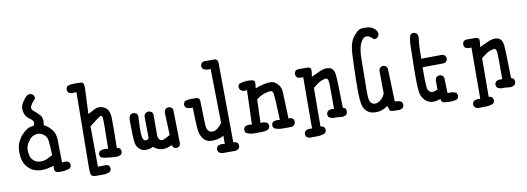

<svg xmlns="http://www.w3.org/2000/svg" viewBox="-65 -1147 4629 1686"><g transform="rotate(-10 2250.0 -304.5)"><path d="M374 41Q334 41 328.5 23.5Q323 6 327 -20Q298 -12 268.5 -6Q239 0 207.5 -2Q176 -4 148.5 -15.5Q121 -27 94.5 -55.5Q68 -84 58.5 -126.5Q49 -169 52 -211Q55 -253 71.5 -286Q88 -319 111.5 -343.5Q135 -368 159.5 -382Q184 -396 215 -397Q238 -433 201 -458Q164 -483 152.5 -511.5Q141 -540 143.5 -567.5Q146 -595 162 -619Q178 -643 197 -664Q215 -680 239 -676L259 -666Q271 -652 269 -631Q233 -593 223.5 -569Q214 -545 236.5 -527Q259 -509 288 -479.5Q317 -450 304 -386Q325 -380 353.5 -351.5Q382 -323 391.5 -297.5Q401 -272 402 -245Q403 -218 405 -37L446 -39L466 -29Q478 -15 476 6L466 25Q425 43 374 41ZM294 -96 331 -116Q327 -212 322 -248.5Q317 -285 286 -306Q255 -327 221.5 -319.5Q188 -312 170 -292Q152 -272 139.5 -248Q127 -224 127 -196.5Q127 -169 133 -144.5Q139 -120 162.5 -99Q186 -78 224.5 -78Q263 -78 294 -96Z M674 131Q637 130 633 104Q629 78 630 30Q631 -18 637 -623L594 -621Q578 -623 566 -633Q554 -647 557 -668L566 -688Q593 -700 624.5 -699.5Q656 -699 688 -699Q721 -698 717 -646L707 -415Q740 -433 770 -448.5Q800 -464 833.5 -454.5Q867 -445 884 -420.5Q901 -396 903 -347.5Q905 -299 901 -79Q915 -79 927 -69Q939 -55 937 -34L927 -15Q902 1 870.5 -3Q839 -7 807.5 -9Q776 -11 749 -22Q736 -36 739 -58L749 -77Q772 -93 825 -85Q830 -342 826 -363.5Q822 -385 806 -378.5Q790 -372 707 -306L709 55L786 53L806 62Q818 76 815 98L806 117Q777 131 742 131Q707 131 674 131Z M1409 12 1390 2 1380 -20Q1337 3 1295.5 1.5Q1254 0 1215 -33Q1186 -17 1149.5 -17.5Q1113 -18 1090.5 -42.5Q1068 -67 1063.5 -93.5Q1059 -120 1057 -166Q1055 -212 1055 -296Q1055 -323 1068 -345Q1084 -357 1105 -354L1125 -345Q1137 -331 1135 -310Q1128 -202 1132.5 -153Q1137 -104 1158 -101Q1179 -98 1191 -116L1189 -308Q1191 -324 1201 -335Q1217 -347 1238 -345L1259 -335Q1271 -321 1269 -300Q1269 -159 1269 -131Q1269 -103 1283 -87Q1297 -71 1321 -81Q1345 -91 1378 -110L1370 -313Q1372 -329 1382 -341Q1398 -353 1419 -351L1438 -341Q1450 -327 1448 -306L1454 -18L1444 2Q1430 14 1409 12Z M1825 127Q1798 129 1776 115Q1763 99 1766 78L1776 59Q1799 43 1841 51V-22Q1812 -5 1780 0.5Q1748 6 1717 3Q1686 0 1661.5 -29Q1637 -58 1630 -100Q1623 -142 1619 -312Q1584 -308 1559 -323Q1547 -337 1549 -358L1559 -378Q1598 -394 1645 -388Q1694 -395 1695 -356Q1699 -159 1702 -131Q1705 -103 1720.5 -87Q1736 -71 1767.5 -76Q1799 -81 1841 -136L1833 -619Q1796 -613 1766 -631Q1754 -645 1756 -666L1766 -686L1786 -695H1882Q1917 -693 1911 -631L1917 51Q1938 49 1952 61Q1964 75 1962 96L1952 115Q1938 125 1923 127Z M2362 6Q2323 6 2290 -10Q2278 -24 2280 -46L2290 -65Q2311 -79 2354 -73Q2346 -296 2339 -317Q2332 -338 2309 -335.5Q2286 -333 2255.5 -322.5Q2225 -312 2189 -286L2182 -75Q2217 -81 2242 -65Q2254 -51 2252 -29L2242 -10Q2217 4 2185.5 4Q2154 4 2116 5Q2078 6 2041 -12Q2029 -26 2031 -48L2041 -67Q2066 -83 2105 -75L2115 -380L2084 -378L2059 -390Q2045 -406 2047 -427L2057 -446Q2100 -462 2147.5 -460Q2195 -458 2197 -440.5Q2199 -423 2193 -382Q2234 -398 2272 -406.5Q2310 -415 2339 -412Q2368 -409 2394.5 -379Q2421 -349 2422 -310.5Q2423 -272 2431 -71Q2454 -75 2470 -62Q2482 -48 2479 -25L2470 -6Q2456 4 2440 6Z M2586 127Q2570 125 2559 115Q2547 101 2549 80L2559 61Q2584 45 2619 51L2621 -407Q2588 -401 2564 -417Q2552 -433 2555 -454L2564 -474L2584 -483H2668Q2699 -482 2702 -463Q2705 -444 2697 -397Q2738 -417 2776.5 -433.5Q2815 -450 2845.5 -447.5Q2876 -445 2890.5 -425Q2905 -405 2908 -372Q2911 -339 2912 -296.5Q2913 -254 2917 -83L2937 -73Q2949 -57 2946 -36L2937 -17Q2914 -1 2885 -5Q2856 -9 2830 -8Q2804 -7 2782 -21Q2770 -35 2772 -56L2782 -75Q2805 -91 2839 -85Q2840 -263 2838 -310.5Q2836 -358 2818 -359Q2800 -360 2772 -348.5Q2744 -337 2697 -298L2695 47Q2713 47 2725 57Q2737 71 2734 92L2725 111Q2694 125 2658.5 126Q2623 127 2586 127Z M3380 23Q3323 24 3317.5 11Q3312 -2 3304 -29Q3271 -6 3240 2Q3209 10 3174 6Q3139 2 3115.5 -21.5Q3092 -45 3085 -71Q3078 -97 3074.5 -143Q3071 -189 3073.5 -313Q3076 -437 3081 -535Q3086 -633 3125 -682.5Q3164 -732 3188.5 -737Q3213 -742 3250.5 -739Q3288 -736 3314.5 -712Q3341 -688 3337 -658L3327 -639Q3311 -625 3290 -627Q3270 -649 3253 -657.5Q3236 -666 3214.5 -659.5Q3193 -653 3172.5 -607Q3152 -561 3152 -459.5Q3152 -358 3150 -273.5Q3148 -189 3150 -144Q3152 -99 3169 -82Q3186 -65 3211 -69Q3236 -73 3258.5 -93.5Q3281 -114 3292 -144L3290 -345Q3292 -361 3302 -372Q3316 -384 3337 -382L3356 -372L3366 -353L3376 -56Q3409 -58 3435 -43Q3447 -29 3444 -8L3435 12Q3411 27 3380 23Z M3812 27Q3776 26 3774 -10Q3739 6 3701.5 4Q3664 2 3635.5 -27Q3607 -56 3600.5 -94Q3594 -132 3593 -195.5Q3592 -259 3594 -376Q3596 -493 3598 -534.5Q3600 -576 3613 -611Q3627 -623 3648 -621L3668 -611Q3682 -595 3680 -574Q3674 -529 3672 -482Q3670 -435 3670 -386L3860 -388L3880 -378Q3892 -362 3890 -341L3880 -321L3860 -312L3668 -310Q3667 -254 3668.5 -202.5Q3670 -151 3673 -126Q3676 -101 3697 -87Q3718 -73 3763 -95V-177Q3765 -193 3774 -204Q3790 -216 3812 -214L3831 -204Q3843 -190 3841 -169L3845 -48Q3888 -54 3921 -38Q3933 -23 3931 -2L3921 18Q3883 35 3812 27Z M4086 127Q4070 125 4059 115Q4047 101 4049 80L4059 61Q4084 45 4119 51L4121 -407Q4088 -401 4064 -417Q4052 -433 4055 -454L4064 -474L4084 -483H4168Q4199 -482 4202 -463Q4205 -444 4197 -397Q4238 -417 4276.5 -433.5Q4315 -450 4345.5 -447.5Q4376 -445 4390.5 -425Q4405 -405 4408 -372Q4411 -339 4412 -296.5Q4413 -254 4417 -83L4437 -73Q4449 -57 4446 -36L4437 -17Q4414 -1 4385 -5Q4356 -9 4330 -8Q4304 -7 4282 -21Q4270 -35 4272 -56L4282 -75Q4305 -91 4339 -85Q4340 -263 4338 -310.5Q4336 -358 4318 -359Q4300 -360 4272 -348.5Q4244 -337 4197 -298L4195 47Q4213 47 4225 57Q4237 71 4234 92L4225 111Q4194 125 4158.5 126Q4123 127 4086 127Z"/></g></svg>

Font: NaniFont Regular
Style: Regular
Weight: 400
Designer: Nanigashitei
Version: Version 1.036